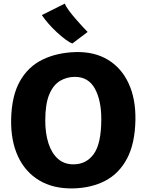

<svg xmlns="http://www.w3.org/2000/svg" viewBox="-20 -1041 816 1069"><path d="M386 8Q276 10 198.2 -36.8Q120.5 -83.5 80.2 -170.2Q40 -257 42 -375Q44.5 -507 90.8 -588.8Q137 -670.5 217 -709.2Q297 -748 400 -751Q505.5 -754 581 -708.2Q656.5 -662.5 696.2 -576.5Q736 -490.5 734 -373Q731.5 -241 687 -157.5Q642.5 -74 565 -34Q487.5 6 386 8ZM389 -126Q461 -126 502.5 -184.2Q544 -242.5 544 -378Q544 -483 508 -548Q472 -613 397 -613Q351.5 -613 314 -590.5Q276.5 -568 254.2 -515Q232 -462 232 -370Q232 -299 249.5 -244Q267 -189 301.8 -157.5Q336.5 -126 389 -126ZM468 -863 383 -799Q368 -804 345.2 -820.8Q322.5 -837.5 297.2 -860.8Q272 -884 249.8 -909.5Q227.5 -935 213 -957L341 -1021Q346 -1006.5 363.2 -983Q380.5 -959.5 402 -934.8Q423.5 -910 442 -890.2Q460.5 -870.5 468 -863Z"/></svg>

Font: Merriweather Sans ExtraBold
Style: Regular
Weight: 800
Designer: Eben Sorkin
Foundry: Eben Sorkin
Version: Version 2.001; ttfautohint (v1.8.3)